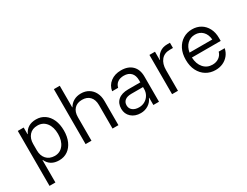

<svg xmlns="http://www.w3.org/2000/svg" viewBox="-80 -1309 2728 2118"><g transform="rotate(-30 1283.5 -250.0)"><path d="M80 200V-500H155V-415H158.3Q201.7 -510 315.8 -510Q378.3 -510 425 -477.5Q471.7 -445 497.5 -386.7Q523.3 -328.3 523.3 -250Q523.3 -172.5 497.5 -113.8Q471.7 -55 425 -22.5Q378.3 10 315.8 10Q201.7 10 158.3 -85H155V200ZM296.7 -56.7Q365.8 -56.7 407.1 -109.6Q448.3 -162.5 448.3 -250Q448.3 -337.5 407.1 -390.4Q365.8 -443.3 296.7 -443.3Q229.2 -443.3 192.1 -400.8Q155 -358.3 155 -290.8V-209.2Q155 -141.7 192.1 -100Q229.2 -58.3 296.7 -56.7Z M655 0V-700H730V-425H733.3Q755 -464.2 795 -487.1Q835 -510 888.3 -510Q943.3 -510 985 -484.6Q1026.7 -459.2 1050 -413.8Q1073.3 -368.3 1073.3 -308.3V0H998.3V-299.2Q998.3 -367.5 962.9 -405.4Q927.5 -443.3 864.2 -443.3Q800.8 -443.3 765.4 -405.4Q730 -367.5 730 -299.2V0Z M1355.8 9.2Q1282.5 9.2 1236.2 -32.5Q1190 -74.2 1190 -140Q1190 -210 1235.4 -249.2Q1280.8 -288.3 1364.2 -288.3H1518.3V-315Q1518.3 -376.7 1486.2 -410Q1454.2 -443.3 1395.8 -443.3Q1347.5 -443.3 1316.7 -421.2Q1285.8 -399.2 1276.7 -358.3H1200Q1210.8 -427.5 1265 -468.8Q1319.2 -510 1398.3 -510Q1488.3 -510 1539.2 -460.4Q1590 -410.8 1590 -320.8V0H1518.3V-92.5H1515Q1495.8 -45.8 1452.5 -18.3Q1409.2 9.2 1355.8 9.2ZM1370.8 -55.8Q1412.5 -55.8 1445.8 -75.4Q1479.2 -95 1498.8 -128.8Q1518.3 -162.5 1518.3 -204.2V-228.3H1370Q1315.8 -228.3 1287.9 -205.8Q1260 -183.3 1260 -143.3Q1260 -103.3 1290 -79.6Q1320 -55.8 1370.8 -55.8Z M1756.7 0V-500H1827.5V-394.2H1830.8Q1847.5 -443.3 1887.1 -473.3Q1926.7 -503.3 1984.2 -503.3H2020V-436.7H1980Q1909.2 -436.7 1870.4 -390Q1831.7 -343.3 1831.7 -263.3V0Z M2308.3 10Q2241.7 10 2189.2 -22.1Q2136.7 -54.2 2106.7 -112.9Q2076.7 -171.7 2076.7 -251.7Q2076.7 -330.8 2106.2 -388.8Q2135.8 -446.7 2187.1 -478.3Q2238.3 -510 2303.3 -510Q2365 -510 2412.5 -481.7Q2460 -453.3 2487.5 -401.2Q2515 -349.2 2515 -278.3V-240.8H2148.3Q2151.7 -157.5 2195.4 -107.9Q2239.2 -58.3 2307.5 -58.3Q2355.8 -58.3 2390.4 -82.9Q2425 -107.5 2436.7 -149.2H2513.3Q2502.5 -99.2 2473.3 -63.8Q2444.2 -28.3 2402.1 -9.2Q2360 10 2308.3 10ZM2152.5 -300.8H2442.5Q2436.7 -367.5 2398.8 -405.4Q2360.8 -443.3 2302.5 -443.3Q2244.2 -443.3 2204.2 -405.4Q2164.2 -367.5 2152.5 -300.8Z"/></g></svg>

Font: Funnel Sans Light Light
Style: Regular
Weight: 300
Version: Version 1.000